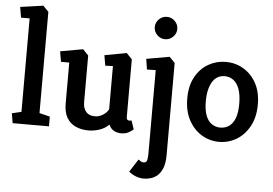

<svg xmlns="http://www.w3.org/2000/svg" viewBox="-62 -822 1679 1179"><g transform="rotate(5 777.0 -233.0)"><path d="M33 0 23 -60 81 -74V-650H28L17 -715L158 -735L192 -700V-76L257 -60V0Z M501 4Q456 4 421 -12Q386 -28 366.5 -61.5Q347 -95 347 -148V-401H296L285 -465L425 -490L459 -454V-167Q459 -145 465 -129.5Q471 -114 481 -104Q491 -94 504 -90Q517 -86 532 -86Q559 -86 583 -101.5Q607 -117 616 -137V-403L569 -401L558 -465L694 -490L728 -454V-100Q728 -87 733 -82.5Q738 -78 745 -78Q750 -78 754 -79Q758 -80 759 -80L777 -27Q771 -20 751 -8Q731 4 702 4Q677 4 657 -7Q637 -18 626 -43Q603 -19 568.5 -7.5Q534 4 501 4Z M865 269Q839 269 815 259.5Q791 250 772 234L823 155Q828 159 836.5 164.5Q845 170 855 170Q873 170 876.5 153.5Q880 137 880 113V-401L826 -400L816 -465L958 -490L992 -455V113Q992 165 978.5 196Q965 227 945.5 242.5Q926 258 904 263.5Q882 269 865 269ZM920 -595Q892 -595 871.5 -615.5Q851 -636 851 -664Q851 -692 871.5 -712.5Q892 -733 920 -733Q949 -733 969.5 -712.5Q990 -692 990 -664Q990 -636 969.5 -615.5Q949 -595 920 -595Z M1305 4Q1248 4 1198.5 -25.5Q1149 -55 1118.5 -111Q1088 -167 1088 -245Q1088 -324 1118.5 -378.5Q1149 -433 1198.5 -461Q1248 -489 1305 -489Q1363 -489 1412.5 -460.5Q1462 -432 1492.5 -377.5Q1523 -323 1523 -245Q1523 -167 1492.5 -111Q1462 -55 1412.5 -25.5Q1363 4 1305 4ZM1305 -84Q1336 -84 1359.5 -100.5Q1383 -117 1396 -151Q1409 -185 1409 -239Q1409 -294 1396 -330Q1383 -366 1359.5 -383.5Q1336 -401 1305 -401Q1283 -401 1264 -391Q1245 -381 1231.5 -360Q1218 -339 1210.5 -308.5Q1203 -278 1203 -238Q1203 -184 1216 -150Q1229 -116 1252.5 -100Q1276 -84 1305 -84Z"/></g></svg>

Font: Kreon Light SemiBold
Style: Regular
Weight: 600
Version: Version 2.002